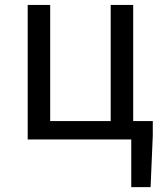

<svg xmlns="http://www.w3.org/2000/svg" viewBox="-20 -563 658 775"><path d="M517.6 -74.2H596.7V-16.6L587.9 192.4H509.8V0H91.8V-543H182.6V-74.2H426.8V-543H517.6Z"/></svg>

Font: Nasu
Style: Regular
Weight: 400
Designer: Ryoko NISHIZUKA (kana &amp; ideographs); Paul D. Hunt (Latin, Greek &amp; Cyrillic); Wenlong ZHANG (bopomofo); Sandoll C
Version: Version 2014.1215